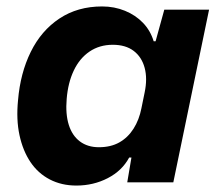

<svg xmlns="http://www.w3.org/2000/svg" viewBox="-20 -566 677 596"><path d="M217 10Q171 10 134.5 -9Q98 -28 74.5 -63Q51 -98 40.5 -146.5Q30 -195 36 -255Q43 -339 75.5 -405Q108 -471 164.5 -508.5Q221 -546 297 -546Q335 -546 368 -532.5Q401 -519 424 -495Q447 -471 457 -438H463L490 -536H629L518 0H375L388 -77H381Q359 -36 314.5 -13Q270 10 217 10ZM287 -109Q324 -109 350.5 -124Q377 -139 394.5 -166.5Q412 -194 419 -230L429 -279Q438 -322 429 -355.5Q420 -389 395 -408Q370 -427 330 -427Q289 -427 258 -406Q227 -385 209 -347Q191 -309 187 -259Q183 -212 193.5 -178.5Q204 -145 228 -127Q252 -109 287 -109Z"/></svg>

Font: Mona Sans ExtraLight
Style: Bold Italic
Weight: 700
Italic angle: -11.6951°
Version: Version 2.000